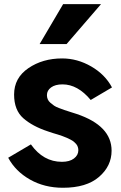

<svg xmlns="http://www.w3.org/2000/svg" viewBox="-20 -887 584 925"><path d="M19.5 -127 128.9 -191.4Q188.5 -107.4 278.3 -107.4Q315.4 -107.4 336.4 -123.5Q357.4 -139.6 357.4 -163.1Q357.4 -170.9 355 -178.7Q352.5 -186.5 347.2 -192.9Q341.8 -199.2 335.9 -204.1Q330.1 -209 319.8 -214.4Q309.6 -219.7 301.8 -223.1Q293.9 -226.6 280.8 -231.4Q267.6 -236.3 258.8 -238.8Q250 -241.2 234.4 -246.1Q218.8 -251 210.9 -253.9Q136.7 -278.3 92.3 -317.4Q47.9 -356.4 47.9 -431.6Q47.9 -511.7 116.7 -558.6Q185.5 -605.5 279.3 -605.5Q352.5 -605.5 419.4 -566.9Q486.3 -528.3 519.5 -465.8L417 -405.3Q354.5 -480.5 281.2 -480.5Q246.1 -480.5 226.1 -465.8Q206.1 -451.2 206.1 -428.7Q206.1 -418 210 -408.7Q213.9 -399.4 223.1 -391.6Q232.4 -383.8 240.7 -377.9Q249 -372.1 265.1 -366.2Q281.2 -360.4 290.5 -356.9Q299.8 -353.5 320.3 -347.2Q340.8 -340.8 349.6 -337.9Q517.6 -281.2 517.6 -161.1Q517.6 -86.9 457 -34.7Q396.5 17.6 283.2 17.6Q194.3 17.6 124.5 -22Q54.7 -61.5 19.5 -127ZM170.9 -674.8 284.2 -867.2H466.8L300.8 -674.8Z"/></svg>

Font: Gothic A1 Black
Style: Regular
Weight: 900
Version: Version 2.50